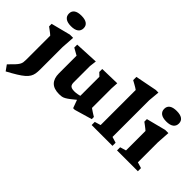

<svg xmlns="http://www.w3.org/2000/svg" viewBox="-122 -1256 2017 2017"><g transform="rotate(45 886.0 -248.0)"><path d="M182.5 -580Q128.5 -580 100.8 -600.8Q73 -621.5 73 -659.5Q73 -697.5 100.8 -717.2Q128.5 -737 182.5 -737Q236.5 -737 264.2 -717.2Q292 -697.5 292 -659.5Q292 -621.5 264.2 -600.8Q236.5 -580 182.5 -580ZM98.5 -356Q93 -362 80.2 -372Q67.5 -382 51.8 -393.8Q36 -405.5 21 -416.5V-454.5L237 -510H285L275 -364.5V-30.5Q275 5 270.5 32Q266 59 252.2 82.2Q238.5 105.5 212 128.5Q185.5 151.5 141.8 178.5Q98 205.5 33 240.5L-11 179Q28.5 140.5 50.8 116.5Q73 92.5 83.2 75Q93.5 57.5 96 40.2Q98.5 23 98.5 -1.5Z M619.5 -182Q619.5 -160 626.5 -146.5Q633.5 -133 649.2 -127Q665 -121 691.5 -121Q713.5 -121 738.5 -125.8Q763.5 -130.5 786.5 -138.5L798 -98Q751.5 -59 722 -36.5Q692.5 -14 672.8 -3.2Q653 7.5 636.2 10.2Q619.5 13 599 13Q519.5 13 481.2 -26.2Q443 -65.5 443 -140.5V-403L365.5 -446.5V-490L629 -503L619.5 -425ZM807.5 12.5 769 -92V-416L732.5 -451V-495L950 -500.5L945.5 -420.5V-129.5Q950.5 -126 960.5 -119Q970.5 -112 982.8 -104Q995 -96 1006.8 -88.8Q1018.5 -81.5 1027 -76.5V-44.5L831.5 12.5Z M1313.5 -66.5 1379.5 -46.5V0H1070V-46.5L1137 -66.5V-587.5Q1130.5 -593 1116 -601.8Q1101.5 -610.5 1083 -621Q1064.5 -631.5 1045 -642V-690L1285.5 -737H1325L1313.5 -610.5Z M1598 -580Q1544 -580 1516.2 -600.8Q1488.5 -621.5 1488.5 -659.5Q1488.5 -697.5 1516.2 -717.2Q1544 -737 1598 -737Q1652 -737 1679.8 -717.2Q1707.5 -697.5 1707.5 -659.5Q1707.5 -621.5 1679.8 -600.8Q1652 -580 1598 -580ZM1700 -510 1690.5 -364.5V-66.5L1756.5 -46.5V0H1447V-46.5L1514 -66.5V-356Q1508 -362 1495.2 -372Q1482.5 -382 1467 -393.8Q1451.5 -405.5 1436.5 -416.5V-454.5L1652.5 -510Z"/></g></svg>

Font: Newsreader 9pt
Style: Bold
Weight: 700
Designer: Hugues Gentile
Foundry: Production Type
Version: Version 1.003